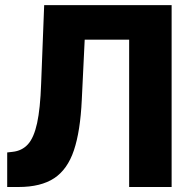

<svg xmlns="http://www.w3.org/2000/svg" viewBox="-20 -748 748 768"><path d="M8.8 0V-138.2L29.8 -140.6Q67.9 -144.5 91.8 -170.9Q115.7 -197.3 128.4 -255.4Q141.1 -313.5 144.5 -412.6L156.7 -727.5H666.5V0H496.6V-589.4H318.8L307.1 -347.7Q301.3 -223.1 275.6 -146.7Q250 -70.3 196.8 -35.2Q143.6 0 53.7 0Z"/></svg>

Font: Inter Tight ExtraBold
Style: Regular
Weight: 800
Designer: Rasmus Andersson
Foundry: rsms
Version: Version 3.004; ttfautohint (v1.8.4.7-5d5b)